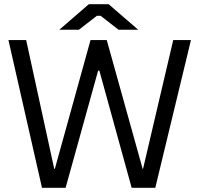

<svg xmlns="http://www.w3.org/2000/svg" viewBox="-20 -890 945 910"><path d="M261 -749H354L439 -815H457L542 -749H635L495 -870H401ZM179 0H291L445 -555H451L604 0H716L885 -700H801L658 -90H656L486 -700H409L240 -90H237L104 -700H20Z"/></svg>

Font: Fixel Display Regular
Style: Regular
Weight: 400
Designer: AlfaBravo + MacPaw
Foundry: Kyrylo Tkachov, Marchela Mozhyna, Serhii Makarenko, Maria Weinstein, Zakhar Kryvoshyya
Version: Version 1.211